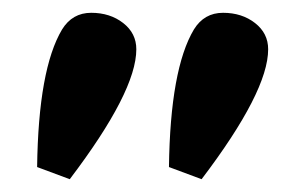

<svg xmlns="http://www.w3.org/2000/svg" viewBox="-20 -859 439 300"><path d="M399 -782Q399 -716 295 -579L244 -598Q246 -751 283 -813Q299 -839 328.5 -839Q358 -839 378.5 -823Q399 -807 399 -782ZM193 -782Q193 -716 89 -579L38 -598Q40 -751 77 -813Q93 -839 122.5 -839Q152 -839 172.5 -823Q193 -807 193 -782Z"/></svg>

Font: Patua One
Style: Regular
Weight: 400
Designer: luciano Vergara
Foundry: Luciano Vergara
Version: Version 1.002